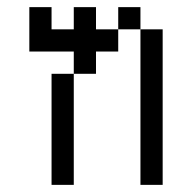

<svg xmlns="http://www.w3.org/2000/svg" viewBox="-20 -520 540 540"><path d="M125 -312.5V0H187.5V-312.5ZM375 -437.5V0H437.5V-437.5ZM187.5 -312.5H250V-375H312.5V-437.5H250V-500H187.5V-437.5H125V-500H62.5Q62.5 -500 62.5 -375H187.5ZM312.5 -437.5H375V-500H312.5Z"/></svg>

Font: CalcUnifontExMono
Style: Regular
Weight: 500
Version: Version 15.0.06